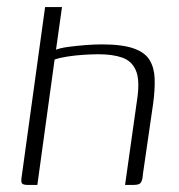

<svg xmlns="http://www.w3.org/2000/svg" viewBox="-20 -525 509 545"><path d="M60 0Q45 0 42 -5Q39 -10 42 -27L108 -505H156L139 -384Q152 -389 174.5 -392Q197 -395 222.5 -397Q248 -399 269 -399Q327 -399 359.5 -387.5Q392 -376 405 -354Q418 -332 419 -301.5Q420 -271 415 -233L386 -33Q385 -18 382 -11Q379 -4 373.5 -2Q368 0 357 0H335L370 -248Q377 -299 365.5 -325.5Q354 -352 327 -361.5Q300 -371 259 -371Q242 -371 218 -369.5Q194 -368 171.5 -364.5Q149 -361 135 -356L86 0Z"/></svg>

Font: Genos Thin Light
Style: Italic
Weight: 300
Italic angle: -8°
Version: Version 1.010